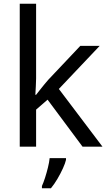

<svg xmlns="http://www.w3.org/2000/svg" viewBox="-20 -780 574 1021"><path d="M172 -363Q172 -347 170.5 -321Q169 -295 168 -276H172Q178 -284 190 -299Q202 -314 214.5 -329.5Q227 -345 236 -355L407 -536H510L293 -307L525 0H419L233 -250L172 -197V0H85V-760H172ZM331 70Q327 88 314.5 115.5Q302 143 285.5 171Q269 199 251 221H203V209Q211 192 219.5 165.5Q228 139 235 110.5Q242 82 244 61H331Z"/></svg>

Font: Noto Sans Adlam Unjoined
Style: Regular
Weight: 400
Designer: Mark Jamra, Neil Patel
Foundry: JamraPatel LLC
Version: Version 3.001